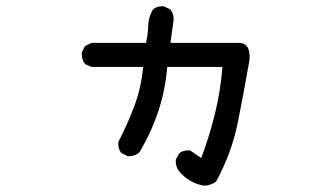

<svg xmlns="http://www.w3.org/2000/svg" viewBox="-20 -521 1040 605"><path d="M622 64Q583 57 554 29Q532 10 534 -18L544 -37Q558 -49 579 -47L614 -23Q640 -92 657.5 -163.5Q675 -235 681 -310H507Q501 -237 478.5 -169.5Q456 -102 419 -41Q403 -27 382 -29L362 -39Q351 -53 353 -74Q382 -130 403.5 -187.5Q425 -245 431 -310H269L248 -319Q236 -335 238 -356L248 -376L269 -386H440Q446 -411 447 -439.5Q448 -468 462 -491Q476 -503 497 -501L517 -491Q530 -474 526 -450L517 -386H733Q771 -385 766 -331Q749 -233 729.5 -136Q710 -39 661 51Q644 64 622 64Z"/></svg>

Font: Kosefont JP
Style: Regular
Weight: 400
Designer: Nozomi Seto 瀬戸のぞみ
Version: Version 3.00;June 19, 2020